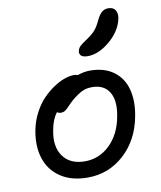

<svg xmlns="http://www.w3.org/2000/svg" viewBox="-87 -851 781 933"><g transform="rotate(-10 303.0 -384.5)"><path d="M373 -568.8Q351.1 -568.8 341.3 -577.1Q331.5 -585.4 334 -600.1Q336.9 -614.3 346.7 -623.8Q356.4 -633.3 381.8 -649.9Q411.1 -669.4 425.5 -686.5Q439.9 -703.6 453.1 -732.9Q466.8 -760.3 479.7 -770.5Q492.7 -780.8 509.8 -780.8Q535.2 -780.8 545.4 -764.6Q555.7 -748.5 550.8 -723.1Q538.1 -662.6 482.4 -615.7Q426.8 -568.8 373 -568.8ZM271 12.2Q190.9 12.2 137.2 -23.7Q83.5 -59.6 64 -121.6Q44.4 -183.6 60.1 -262.2Q68.8 -305.2 88.9 -343Q108.9 -380.9 134 -407Q159.2 -433.1 187.7 -452.4Q216.3 -471.7 242.7 -481Q269 -490.2 290 -490.2Q298.8 -490.2 309.1 -486.8Q341.8 -498 370.1 -498Q440.4 -498 486.3 -464.6Q532.2 -431.2 547.6 -372.3Q563 -313.5 547.9 -237.8Q526.4 -125.5 450.2 -56.6Q374 12.2 271 12.2ZM145 -246.1Q128.4 -165.5 163.1 -116.7Q197.8 -67.9 271 -67.9Q341.8 -67.9 394 -118.4Q446.3 -168.9 461.9 -252.9Q477.5 -329.6 451.9 -373.3Q426.3 -417 366.2 -417Q337.9 -417 316.9 -406.7Q295.9 -396.5 267.1 -373Q254.4 -362.3 240 -346.9Q225.6 -331.5 217.3 -326.2Q209 -320.8 196.8 -320.8Q184.6 -320.8 178.2 -327.1Q153.8 -295.9 145 -246.1Z"/></g></svg>

Font: Shantell Sans Normal
Style: Italic
Weight: 400
Italic angle: -11.31°
Designer: Stephen Nixon, Anya Danilova, Shantell Martin
Foundry: Arrow Type
Version: Version 1.006;[559af2be0]